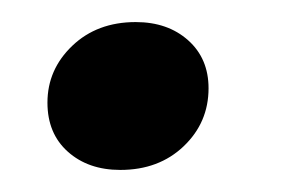

<svg xmlns="http://www.w3.org/2000/svg" viewBox="-20 -148 269 174"><path d="M89 6Q60 6 41.5 -10.5Q23 -27 23 -55Q23 -85 45.5 -106.5Q68 -128 103 -128Q132 -128 150.5 -111.5Q169 -95 169 -68Q169 -37 146.5 -15.5Q124 6 89 6Z"/></svg>

Font: Yrsa
Style: Bold Italic
Weight: 700
Italic angle: -7.10001°
Version: Version 2.004